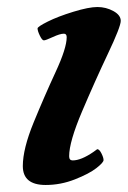

<svg xmlns="http://www.w3.org/2000/svg" viewBox="-20 -517 365 547"><path d="M110 10Q45 10 45 -44Q45 -93 76 -168.5Q107 -244 138.5 -312Q170 -380 170 -411Q170 -421 162 -421Q151 -421 130.5 -411.5Q110 -402 105 -402Q100 -402 93.5 -415.5Q87 -429 87 -436Q87 -441 116 -455.5Q145 -470 189 -483.5Q233 -497 257.5 -497Q282 -497 303 -485.5Q324 -474 324 -457.5Q324 -441 287.5 -364Q251 -287 214 -200Q177 -113 177 -72Q177 -60 187 -60Q211 -60 246 -84L257 -92Q263 -92 269 -80Q275 -68 275 -61Q275 -54 254.5 -38Q234 -22 193.5 -6Q153 10 110 10Z"/></svg>

Font: Clara
Style: Regular
Weight: 400
Designer: Proyecto DEMO
Foundry: Proyecto DEMO
Version: Version 1.002